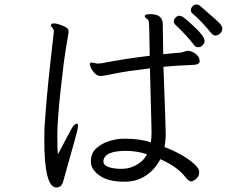

<svg xmlns="http://www.w3.org/2000/svg" viewBox="-20 -815 1040 854"><path d="M969 -688Q969 -695 961.5 -706Q954 -717 870 -789Q863 -795 853.5 -795Q844 -795 836.5 -787Q829 -779 829 -770Q829 -761 836 -755Q875 -723 921 -666Q929 -657 937 -657Q945 -657 951 -660Q969 -671 969 -688ZM707 -518Q770 -524 832 -526Q868 -526 868 -542V-546Q866 -563 851.5 -574.5Q837 -586 819 -589Q810 -589 802 -586Q794 -583 785 -581Q766 -580 746.5 -578Q727 -576 706 -574Q704 -680 704 -707Q704 -752 650 -752Q625 -752 624 -745V-744Q624 -737 632 -732.5Q640 -728 642 -718Q644 -708 646 -567Q537 -554 434 -534L413 -532L389 -537Q379 -537 379 -529Q379 -528 384 -515Q389 -502 401 -489.5Q413 -477 426.5 -477Q440 -477 489 -487.5Q538 -498 647 -511L654 -236V-223Q654 -203 651 -182Q601 -198 541 -198H529Q501 -198 467.5 -188Q434 -178 409.5 -156.5Q385 -135 384 -99V-98Q384 -61 423 -34Q462 -7 528 -7H543Q592 -9 631 -35.5Q670 -62 693 -107Q770 -73 804 -28Q819 -8 831 -8Q833 -8 841.5 -12Q850 -16 858 -25Q866 -34 866 -50.5Q866 -67 840 -89Q794 -129 712 -161Q717 -196 717 -209V-228Q717 -248 707 -518ZM874 -608Q890 -619 890 -631.5Q890 -644 878.5 -659Q867 -674 850 -690.5Q833 -707 817.5 -720.5Q802 -734 793.5 -739.5Q785 -745 777 -745Q769 -745 761 -737Q753 -729 753 -720.5Q753 -712 759 -706Q813 -655 842 -616Q850 -605 859 -605Q868 -605 874 -608ZM206 -703Q206 -699 210 -695Q214 -691 217 -685.5Q220 -680 219.5 -674.5Q219 -669 203 -527Q187 -385 178 -248L177 -193Q177 19 231 19Q240 19 248.5 13.5Q257 8 262.5 -13Q268 -34 294.5 -127.5Q321 -221 324 -235Q327 -249 327 -257Q327 -265 322 -265Q317 -265 309.5 -258.5Q302 -252 276 -201.5Q250 -151 237 -128Q235 -152 235 -215.5Q235 -279 249.5 -413.5Q264 -548 274.5 -607.5Q285 -667 285 -673.5Q285 -680 284 -682Q280 -695 244 -706Q230 -711 219.5 -711Q209 -711 206 -703ZM634 -129Q617 -95 576 -76Q552 -64 519 -64Q486 -64 463 -72Q440 -80 440 -97V-99Q444 -144 541 -144Q587 -144 634 -129Z"/></svg>

Font: LXGW WenKai TC
Style: Regular
Weight: 400
Designer: LXGW / Fontworks Inc.
Foundry: LXGW / Fontworks Inc.
Version: Version 1.330